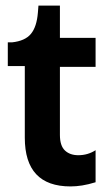

<svg xmlns="http://www.w3.org/2000/svg" viewBox="-20 -658 388 689"><path d="M233 11Q69 11 69 -164V-421H8V-506H23Q70 -511 91 -536.5Q112 -562 116 -613L118 -638H195V-522H323V-418H195V-174Q195 -135 213 -118Q231 -101 261 -101Q295 -101 323 -119V-4Q297 4 275 7.5Q253 11 233 11Z"/></svg>

Font: Bricolage Grotesque 96pt SemiBold
Style: Regular
Weight: 600
Designer: Mathieu Triay
Foundry: Atelier Triay
Version: Version 1.001; ttfautohint (v1.8.4.7-5d5b);gftools[0.9.33.de